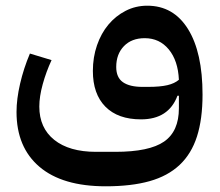

<svg xmlns="http://www.w3.org/2000/svg" viewBox="-20 -418 771 674"><path d="M351 236Q199 236 118.5 167.5Q38 99 38 -25Q38 -70 50.5 -124Q63 -178 85 -230L161 -207Q142 -166 130 -122.5Q118 -79 118 -44Q118 31 170.5 73Q223 115 317 115H385Q504 115 556 79Q608 43 608 -38V-82H603Q572 1 475 1Q394 1 350 -43.5Q306 -88 306 -169Q306 -217 320.5 -259Q335 -301 360.5 -331.5Q386 -362 421 -380Q456 -398 497 -398Q589 -398 640 -316Q691 -234 691 -86Q691 0 671.5 61Q652 122 610.5 161Q569 200 505 218Q441 236 351 236ZM500 -113Q542 -113 567.5 -119Q593 -125 608 -138Q605 -205 572.5 -244.5Q540 -284 488 -284Q442 -284 415 -256Q388 -228 388 -183Q388 -146 411.5 -129.5Q435 -113 480 -113Z"/></svg>

Font: IBM Plex Arabic Medium
Style: Regular
Weight: 500
Designer: Mike Abbink, Paul van der Laan, Pieter van Rosmalen, Wael Morcos, Khajak Apelian
Foundry: Bold Monday
Version: Version 1.0